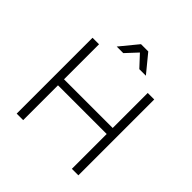

<svg xmlns="http://www.w3.org/2000/svg" viewBox="-228 -1073 1252 1252"><g transform="rotate(45 398.0 -447.0)"><path d="M682.5 0H622.5V-321H173.5V0H113.5V-699.5H173.5V-376.5H622.5V-699.5H682.5ZM534.5 -770.5H474L400 -850L326 -770.5H265.5L366.5 -893.5H433.5Z"/></g></svg>

Font: Argentum Novus Light
Style: Regular
Weight: 300
Designer: Julieta Ulanovsky (font) & Cristiano Sobral (main changes)
Foundry: Julieta Ulanovsky (font) & Cristiano Sobral (main changes)
Version: Version 3.00;November 27, 2020;FontCreator 13.0.0.2655 64-bi